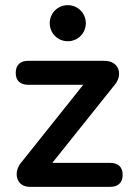

<svg xmlns="http://www.w3.org/2000/svg" viewBox="-20 -725 514 745"><path d="M95 0H408C439 0 456 -17 456 -47C456 -76 439 -93 408 -93H183L422 -392C459 -432 444 -489 385 -489H89C58 -489 41 -472 41 -442C41 -413 58 -396 89 -396H303L66 -99C28 -58 43 0 95 0ZM243 -565C282 -565 313 -596 313 -635C313 -674 282 -705 243 -705C204 -705 173 -674 173 -635C173 -596 204 -565 243 -565Z"/></svg>

Font: SN Pro SemiBold
Style: Regular
Weight: 600
Designer: Tobias Whetton
Foundry: Supernotes
Version: Version 1.003;Glyphs 3.3 (3324)